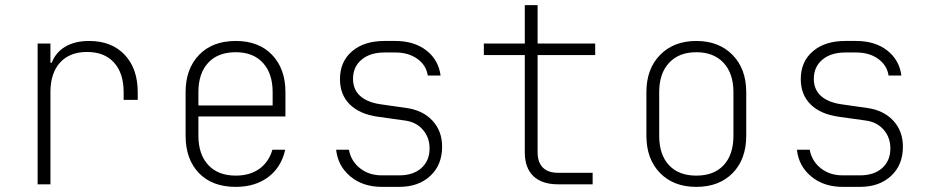

<svg xmlns="http://www.w3.org/2000/svg" viewBox="-20 -720 3640 750"><path d="M518 -360V-330H463V-360Q463 -434 425.5 -475.5Q388 -517 320 -517Q252 -517 214.5 -475.5Q177 -434 177 -360V0H127V-550H177V-475H182Q198 -516 235.5 -538Q273 -560 328 -560Q416 -560 467 -506Q518 -452 518 -360Z M1095 -265H755V-190Q755 -117 793.5 -75.5Q832 -34 901 -34Q956 -34 993 -60.5Q1030 -87 1044 -135H1094Q1079 -67 1028 -28.5Q977 10 901 10Q809 10 757 -44Q705 -98 705 -190V-360Q705 -451 757.5 -505.5Q810 -560 901 -560Q991 -560 1043 -505.5Q1095 -451 1095 -360ZM755 -308H1045V-360Q1045 -433 1007 -474.5Q969 -516 901 -516Q831 -516 793 -474.5Q755 -433 755 -360Z M1472 10Q1398 10 1349 -30.5Q1300 -71 1293 -135H1343Q1351 -91 1386 -63Q1421 -35 1472 -35H1539Q1594 -35 1626 -63.5Q1658 -92 1658 -140Q1658 -183 1632 -213Q1606 -243 1563 -249L1456 -264Q1385 -274 1346.5 -312Q1308 -350 1308 -411Q1308 -479 1355 -519.5Q1402 -560 1482 -560H1524Q1598 -560 1645.5 -523Q1693 -486 1701 -425H1651Q1645 -465 1610.5 -490Q1576 -515 1524 -515H1482Q1426 -515 1392.5 -487Q1359 -459 1359 -412Q1359 -371 1386 -346Q1413 -321 1464 -313L1569 -298Q1632 -289 1669.5 -248.5Q1707 -208 1707 -147Q1707 -76 1661 -33Q1615 10 1539 10Z M2160 0Q2097 0 2063.5 -32Q2030 -64 2030 -125V-505H1870V-550H2030V-700H2080V-550H2305V-505H2080V-125Q2080 -86 2100.5 -65.5Q2121 -45 2160 -45H2295V0Z M2505 -190V-360Q2505 -451 2558.5 -505.5Q2612 -560 2700 -560Q2788 -560 2841.5 -505.5Q2895 -451 2895 -360V-190Q2895 -98 2842 -44Q2789 10 2700 10Q2611 10 2558 -44.5Q2505 -99 2505 -190ZM2845 -190V-360Q2845 -433 2806.5 -474.5Q2768 -516 2700 -516Q2632 -516 2593.5 -474.5Q2555 -433 2555 -360V-190Q2555 -116 2593 -75Q2631 -34 2700 -34Q2769 -34 2807 -75Q2845 -116 2845 -190Z M3272 10Q3198 10 3149 -30.5Q3100 -71 3093 -135H3143Q3151 -91 3186 -63Q3221 -35 3272 -35H3339Q3394 -35 3426 -63.5Q3458 -92 3458 -140Q3458 -183 3432 -213Q3406 -243 3363 -249L3256 -264Q3185 -274 3146.5 -312Q3108 -350 3108 -411Q3108 -479 3155 -519.5Q3202 -560 3282 -560H3324Q3398 -560 3445.5 -523Q3493 -486 3501 -425H3451Q3445 -465 3410.5 -490Q3376 -515 3324 -515H3282Q3226 -515 3192.5 -487Q3159 -459 3159 -412Q3159 -371 3186 -346Q3213 -321 3264 -313L3369 -298Q3432 -289 3469.5 -248.5Q3507 -208 3507 -147Q3507 -76 3461 -33Q3415 10 3339 10Z"/></svg>

Font: JetBrains Mono Extra Light
Style: Regular
Weight: 200
Monospace: yes
Designer: Philipp Nurullin, Konstantin Bulenkov
Foundry: JetBrains
Version: 2.002